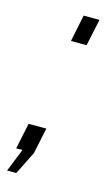

<svg xmlns="http://www.w3.org/2000/svg" viewBox="-109 -558 397 679"><g transform="rotate(15 90.0 -218.5)"><path d="M89.8 -419.9 109.9 -518.1H168L147 -419.9ZM-9.8 81.1 23.9 -2.9H1L21 -98.1H85.9L65.9 -2.9L23.9 81.1Z"/></g></svg>

Font: Rawline
Style: Italic
Weight: 400
Italic angle: -12°
Designer: Matt McInerney, Pablo Impallari, Rodrigo Fuenzalida
Foundry: Matt McInerney, Pablo Impallari, Rodrigo Fuenzalida
Version: Version 4.020;PS 004.020;hotconv 1.0.88;makeotf.lib2.5.64775